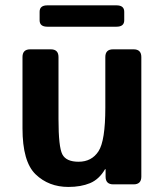

<svg xmlns="http://www.w3.org/2000/svg" viewBox="-20 -700 623 729"><path d="M159.7 -598.6Q130.4 -598.6 130.4 -623V-655.3Q130.4 -679.7 159.7 -679.7H422.4Q451.7 -679.7 451.7 -655.3V-623Q451.7 -598.6 422.4 -598.6ZM65.4 -212.9V-483.4Q65.4 -512.7 94.7 -512.7H172.9Q202.1 -512.7 202.1 -483.4V-248Q202.1 -141.6 216.8 -113.8Q231.4 -85.9 278.3 -85.9Q328.1 -85.9 354 -125.7Q379.9 -165.5 379.9 -291V-483.4Q379.9 -512.7 409.2 -512.7H487.3Q516.6 -512.7 516.6 -483.4V-29.3Q516.6 0 487.3 0H410.2Q380.9 0 380.9 -29.3V-57.6H378.9Q356.4 -19 321.8 -4.6Q287.1 9.8 239.7 9.8Q165 9.8 115.2 -38.1Q65.4 -85.9 65.4 -212.9Z"/></svg>

Font: Istok
Style: Bold
Weight: 700
Designer: Andrey V. Panov
Foundry: Andrey V. Panov
Version: Version 1.0.1